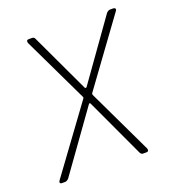

<svg xmlns="http://www.w3.org/2000/svg" viewBox="-99 -579 592 656"><g transform="rotate(-20 196.5 -250.5)"><path d="M12 -12 184 -247Q186 -250 184 -253L71 -489Q70 -491 70 -495Q70 -501 78 -501H90Q97 -501 100 -494L201 -279Q202 -278 204 -278Q206 -278 207 -279L360 -494Q367 -501 373 -501H385Q390 -501 392 -497.5Q394 -494 390 -489L218 -253Q217 -250 218 -247L330 -12Q331 -10 331 -6Q331 0 323 0H311Q305 0 301 -7L201 -222Q200 -224 198 -224Q196 -224 195 -222L41 -7Q34 0 28 0H16Q11 0 9.5 -3.5Q8 -7 12 -12Z"/></g></svg>

Font: Barlow Semi Condensed Thin
Style: Italic
Weight: 250
Width: 4
Italic angle: -7°
Designer: Jeremy Tribby
Foundry: Tribby Type
Version: Version 1.408